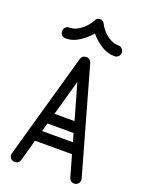

<svg xmlns="http://www.w3.org/2000/svg" viewBox="-162 -957 780 1034"><g transform="rotate(20 227.5 -440.0)"><path d="M427 -39Q428 -35 428 -30Q428 -18 419 -9Q410 0 398 0Q375 0 368 -22L333 -145H121L87 -22Q80 0 57 0Q44 0 35 -8.5Q26 -17 26 -30Q26 -36 28 -41L197 -641Q204 -663 227 -663Q229 -663 231 -663Q232 -663 233 -663Q251 -659 257 -641ZM170 -317H285L227 -520ZM139 -207H316L302 -255H152ZM200 -862Q208 -880 227 -880Q246 -880 254 -862Q262 -845 279 -826Q296 -807 319 -794Q342 -781 367 -781Q380 -781 389 -772Q398 -763 398 -750Q398 -737 389 -728Q380 -719 367 -719Q324 -719 286.5 -744.5Q249 -770 227 -798Q204 -770 166.5 -744.5Q129 -719 87 -719Q74 -719 65 -728Q56 -737 56 -750Q56 -763 65 -772Q74 -781 87 -781Q112 -781 134.5 -794Q157 -807 174.5 -826Q192 -845 200 -862Z"/></g></svg>

Font: Libertine Sup Medium
Style: Regular
Weight: 500
Designer: Bastien Sozeau
Foundry: NBR — Bastien Sozeau
Version: Version 2.003; ttfautohint (v1.8.4.7-5d5b);gftools[0.9.33]